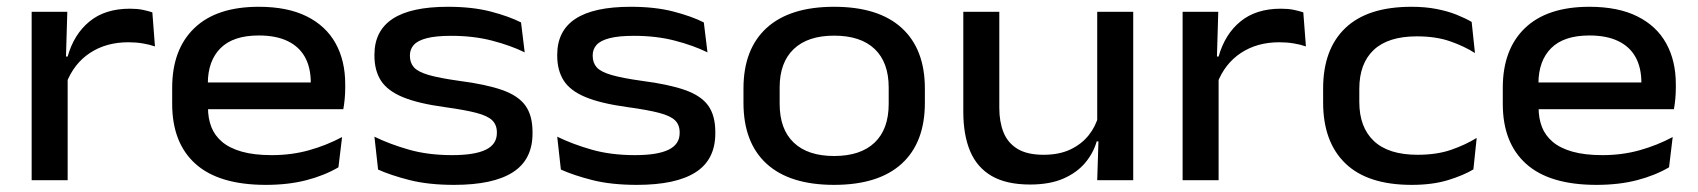

<svg xmlns="http://www.w3.org/2000/svg" viewBox="-20 -518 4882 552"><path d="M170.5 -278.5 150.5 -355.5H174.5Q192.5 -419.5 237.2 -456.2Q282 -493 353.5 -493Q374.5 -493 390.2 -489.8Q406 -486.5 418 -482.5L425.5 -384.5Q410 -390 390.5 -393.2Q371 -396.5 349 -396.5Q285.5 -396.5 239 -366Q192.5 -335.5 170.5 -278.5ZM71 0V-484H173.5L169 -331L174.5 -325V0Z M744.5 13.5Q609.5 13.5 542.2 -46.8Q475 -107 475 -219.5V-265.5Q475 -376 538.8 -437.2Q602.5 -498.5 724 -498.5Q806.5 -498.5 861.8 -471Q917 -443.5 944.8 -393.5Q972.5 -343.5 972.5 -276V-265Q972.5 -249.5 971 -233.5Q969.5 -217.5 967 -204H871Q872.5 -223.5 873 -243.2Q873.5 -263 873.5 -280Q873.5 -323.5 856.8 -353.8Q840 -384 806.8 -400Q773.5 -416 724 -416Q650.5 -416 614 -379.5Q577.5 -343 577.5 -277.5V-250.5L578 -239V-208Q578 -178 587.5 -153.2Q597 -128.5 618.5 -110.2Q640 -92 675.2 -82Q710.5 -72 761.5 -72Q818 -72 868.2 -86Q918.5 -100 963.5 -124L953 -37Q913 -13.5 861 0Q809 13.5 744.5 13.5ZM525.5 -204V-281H946.5V-204Z M1285.5 13.5Q1212 13.5 1157.8 -0.2Q1103.5 -14 1067 -30.5L1056.5 -125Q1100.5 -103.5 1155.5 -87.8Q1210.5 -72 1280 -72Q1344.5 -72 1376.5 -87.5Q1408.5 -103 1408.5 -135.5V-137.5Q1408.5 -159 1395.2 -172Q1382 -185 1349.5 -193.5Q1317 -202 1259 -210Q1182 -220.5 1138 -238.8Q1094 -257 1075.2 -286.2Q1056.5 -315.5 1056.5 -358V-360.5Q1056.5 -429.5 1109 -464Q1161.5 -498.5 1267.5 -498.5Q1338 -498.5 1390.8 -484.8Q1443.5 -471 1478 -453.5L1488.5 -367.5Q1447.5 -387.5 1394.5 -401.2Q1341.5 -415 1277 -415Q1233 -415 1207 -408.2Q1181 -401.5 1169.8 -389Q1158.5 -376.5 1158.5 -359V-357.5Q1158.5 -337.5 1170 -324.5Q1181.5 -311.5 1212.2 -302.5Q1243 -293.5 1300.5 -285.5Q1377.5 -275.5 1423.8 -259.2Q1470 -243 1490.5 -214.5Q1511 -186 1511 -138.5V-134.5Q1511 -59 1454.5 -22.8Q1398 13.5 1285.5 13.5Z M1811 13.5Q1737.5 13.5 1683.2 -0.2Q1629 -14 1592.5 -30.5L1582 -125Q1626 -103.5 1681 -87.8Q1736 -72 1805.5 -72Q1870 -72 1902 -87.5Q1934 -103 1934 -135.5V-137.5Q1934 -159 1920.8 -172Q1907.5 -185 1875 -193.5Q1842.5 -202 1784.5 -210Q1707.5 -220.5 1663.5 -238.8Q1619.5 -257 1600.8 -286.2Q1582 -315.5 1582 -358V-360.5Q1582 -429.5 1634.5 -464Q1687 -498.5 1793 -498.5Q1863.5 -498.5 1916.2 -484.8Q1969 -471 2003.5 -453.5L2014 -367.5Q1973 -387.5 1920 -401.2Q1867 -415 1802.5 -415Q1758.5 -415 1732.5 -408.2Q1706.5 -401.5 1695.2 -389Q1684 -376.5 1684 -359V-357.5Q1684 -337.5 1695.5 -324.5Q1707 -311.5 1737.8 -302.5Q1768.5 -293.5 1826 -285.5Q1903 -275.5 1949.2 -259.2Q1995.5 -243 2016 -214.5Q2036.5 -186 2036.5 -138.5V-134.5Q2036.5 -59 1980 -22.8Q1923.5 13.5 1811 13.5Z M2378 13.5Q2250.5 13.5 2184 -47.2Q2117.5 -108 2117.5 -222.5V-263.5Q2117.5 -377 2184.2 -437.8Q2251 -498.5 2378 -498.5Q2505.5 -498.5 2572.2 -437.8Q2639 -377 2639 -263.5V-222.5Q2639 -108 2572.2 -47.2Q2505.5 13.5 2378 13.5ZM2378 -69.5Q2454 -69.5 2494.5 -108Q2535 -146.5 2535 -219.5V-266.5Q2535 -338.5 2494.8 -377Q2454.5 -415.5 2378 -415.5Q2302.5 -415.5 2262 -377Q2221.5 -338.5 2221.5 -266.5V-219.5Q2221.5 -146.5 2262 -108Q2302.5 -69.5 2378 -69.5Z M2853 -484V-207.5Q2853 -168 2865 -137.8Q2877 -107.5 2905 -90.2Q2933 -73 2980.5 -73Q3025 -73 3057.2 -88.2Q3089.5 -103.5 3110 -129.2Q3130.5 -155 3138.5 -186.5L3154 -111.5H3133Q3123.5 -78 3099.8 -49.8Q3076 -21.5 3037 -4.5Q2998 12.5 2941.5 12.5Q2873.5 12.5 2831.2 -12Q2789 -36.5 2769.2 -83.2Q2749.5 -130 2749.5 -196.5V-484ZM3238 -484V0H3134.5L3138.5 -127L3134.5 -137V-484Z M3479.5 -278.5 3459.5 -355.5H3483.5Q3501.5 -419.5 3546.2 -456.2Q3591 -493 3662.5 -493Q3683.5 -493 3699.2 -489.8Q3715 -486.5 3727 -482.5L3734.5 -384.5Q3719 -390 3699.5 -393.2Q3680 -396.5 3658 -396.5Q3594.5 -396.5 3548 -366Q3501.5 -335.5 3479.5 -278.5ZM3380 0V-484H3482.5L3478 -331L3483.5 -325V0Z M4038.5 13.5Q3912 13.5 3848 -48.2Q3784 -110 3784 -223.5V-263.5Q3784 -376.5 3848 -437.5Q3912 -498.5 4038 -498.5Q4077.5 -498.5 4109.8 -492.2Q4142 -486 4167.5 -475.8Q4193 -465.5 4211 -455L4220.5 -365.5Q4190 -385 4149.2 -399.2Q4108.5 -413.5 4053.5 -413.5Q3971 -413.5 3929.5 -374.5Q3888 -335.5 3888 -262.5V-225Q3888 -152 3930 -112.5Q3972 -73 4055.5 -73Q4110.5 -73 4151.8 -87.2Q4193 -101.5 4225.5 -121.5L4216 -31Q4188 -14 4143.2 -0.2Q4098.5 13.5 4038.5 13.5Z M4570 13.5Q4435 13.5 4367.8 -46.8Q4300.5 -107 4300.5 -219.5V-265.5Q4300.5 -376 4364.2 -437.2Q4428 -498.5 4549.5 -498.5Q4632 -498.5 4687.2 -471Q4742.5 -443.5 4770.2 -393.5Q4798 -343.5 4798 -276V-265Q4798 -249.5 4796.5 -233.5Q4795 -217.5 4792.5 -204H4696.5Q4698 -223.5 4698.5 -243.2Q4699 -263 4699 -280Q4699 -323.5 4682.2 -353.8Q4665.5 -384 4632.2 -400Q4599 -416 4549.5 -416Q4476 -416 4439.5 -379.5Q4403 -343 4403 -277.5V-250.5L4403.5 -239V-208Q4403.5 -178 4413 -153.2Q4422.5 -128.5 4444 -110.2Q4465.5 -92 4500.8 -82Q4536 -72 4587 -72Q4643.5 -72 4693.8 -86Q4744 -100 4789 -124L4778.5 -37Q4738.5 -13.5 4686.5 0Q4634.5 13.5 4570 13.5ZM4351 -204V-281H4772V-204Z"/></svg>

Font: Anek Gurmukhi Medium SemiExpanded
Style: Regular
Weight: 500
Width: 6
Version: Version 1.003